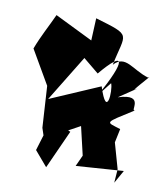

<svg xmlns="http://www.w3.org/2000/svg" viewBox="-128 -880 881 1015"><g transform="rotate(15 312.5 -372.5)"><path d="M580 -486C519 -425 652 -592 618 -555C528 -573 473 -642 420 -572C441 -755 482 -744 272 -787L277 -667L65 -749C41 -681 13 -619 -7 -547L114 -375L147 -154L163 -117L145 -32L220 42L295 -172L282 -176L342 -216L391 -67L369 -5L622 -45L589 28L588 -45L537 -179L546 -254C461 -273 454 -261 598 -371C566 -349 632 -472 490 -413ZM437 -476C456 -440 461 -283 393 -447L137 -309L266 -568L355 -507C466 -667 483 -611 386 -398Z"/></g></svg>

Font: Asimov Silicon
Style: Regular
Weight: 400
Designer: Google
Version: Version 2.000980; 2014